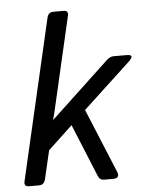

<svg xmlns="http://www.w3.org/2000/svg" viewBox="-52 -764 618 806"><g transform="rotate(-5 257.0 -360.5)"><path d="M37.6 0Q15.6 0 20.5 -22L176.8 -698.7Q181.6 -720.7 204.1 -720.7H246.1Q267.6 -720.7 262.7 -698.7L170.4 -298.3Q167 -284.2 162.6 -269H163.6L410.2 -500Q423.8 -512.7 439 -512.7H493.2Q530.8 -512.7 499.5 -483.9L299.8 -298.3L411.1 -28.8Q422.9 0 391.6 0H352.1Q335.9 0 328.6 -18.1L237.8 -239.7L134.8 -143.1L106.4 -22Q101.1 0 79.6 0Z"/></g></svg>

Font: Istok Web
Style: BoldItalic
Weight: 700
Italic angle: -13°
Designer: Andrey V. Panov
Foundry: Andrey V. Panov
Version: Version 1.0.2g